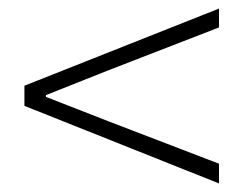

<svg xmlns="http://www.w3.org/2000/svg" viewBox="-20 -590 568 448"><path d="M491 -162 37 -343V-390L491 -570V-526L233 -426L87 -368V-364L233 -307L491 -208Z"/></svg>

Font: Noto Sans JP Thin ExtraLight
Style: Regular
Weight: 250
Version: Version 2.004-H2;hotconv 1.0.118;makeotfexe 2.5.65603